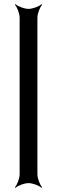

<svg xmlns="http://www.w3.org/2000/svg" viewBox="-20 -754 283 929"><path d="M161 89V-668C161 -688 173 -720 184 -731L181 -734C170 -723 138 -711 118 -711C98 -711 66 -723 55 -734L52 -731C63 -720 75 -688 75 -668V89C75 109 63 141 52 152L55 155C66 144 98 132 118 132C138 132 170 144 181 155L184 152C173 141 161 109 161 89Z"/></svg>

Font: Asimov
Style: EdgeNar
Weight: 500
Designer: Google
Version: Version 2.000980: 2014